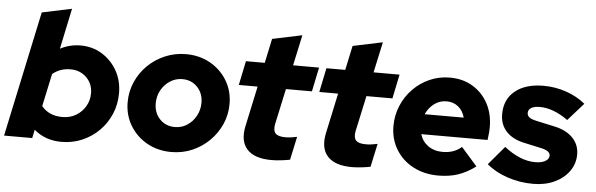

<svg xmlns="http://www.w3.org/2000/svg" viewBox="-55 -895 3312 1067"><g transform="rotate(5 1601.0 -362.0)"><path d="M313 7Q223 7 160 -47L150 0H-7L142 -700L308 -735L260 -508Q314 -536 373 -536Q440 -536 493 -503.5Q546 -471 577.5 -415.5Q609 -360 609 -290Q609 -228 586 -174Q563 -120 522.5 -79.5Q482 -39 428.5 -16Q375 7 313 7ZM307 -131Q349 -131 382 -150.5Q415 -170 434.5 -203Q454 -236 454 -276Q454 -329 418.5 -364Q383 -399 329 -399Q271 -399 229 -364L190 -182Q231 -131 307 -131Z M927 10Q851 10 791 -23.5Q731 -57 696 -115Q661 -173 661 -245Q661 -305 684.5 -358.5Q708 -412 749.5 -452.5Q791 -493 845.5 -516Q900 -539 961 -539Q1037 -539 1096.5 -505.5Q1156 -472 1191 -414.5Q1226 -357 1226 -284Q1226 -224 1202.5 -171Q1179 -118 1137.5 -77Q1096 -36 1042 -13Q988 10 927 10ZM934 -130Q972 -130 1002.5 -150Q1033 -170 1051.5 -203.5Q1070 -237 1070 -277Q1070 -330 1037 -364.5Q1004 -399 953 -399Q916 -399 885 -379Q854 -359 835.5 -326Q817 -293 817 -252Q817 -199 850 -164.5Q883 -130 934 -130Z M1485 6Q1390 6 1348.5 -39.5Q1307 -85 1325 -170L1373 -394H1268L1296 -529H1401L1430 -665L1596 -700L1559 -529H1704L1676 -394H1531L1488 -195Q1481 -159 1495.5 -143Q1510 -127 1550 -127Q1567 -127 1582.5 -129Q1598 -131 1616 -135L1588 -5Q1569 -1 1539.5 2.5Q1510 6 1485 6Z M1934 6Q1839 6 1797.5 -39.5Q1756 -85 1774 -170L1822 -394H1717L1745 -529H1850L1879 -665L2045 -700L2008 -529H2153L2125 -394H1980L1937 -195Q1930 -159 1944.5 -143Q1959 -127 1999 -127Q2016 -127 2031.5 -129Q2047 -131 2065 -135L2037 -5Q2018 -1 1988.5 2.5Q1959 6 1934 6Z M2416 11Q2337 11 2275.5 -21.5Q2214 -54 2179 -111.5Q2144 -169 2144 -242Q2144 -302 2166.5 -355.5Q2189 -409 2229 -450Q2269 -491 2321.5 -514Q2374 -537 2434 -537Q2506 -537 2561 -504Q2616 -471 2647 -413.5Q2678 -356 2678 -280Q2678 -269 2677 -255Q2676 -241 2672 -210H2302Q2314 -170 2347.5 -146Q2381 -122 2429 -122Q2492 -122 2534 -159L2623 -58Q2573 -21 2524.5 -5Q2476 11 2416 11ZM2311 -322H2529Q2519 -360 2492 -382Q2465 -404 2427 -404Q2388 -404 2358 -381.5Q2328 -359 2311 -322Z M2945 11Q2869 11 2800 -12.5Q2731 -36 2685 -76L2773 -180Q2862 -110 2946 -110Q2981 -110 3002 -122Q3023 -134 3023 -153Q3023 -179 2976 -190L2875 -212Q2810 -226 2775 -264.5Q2740 -303 2740 -360Q2740 -443 2798 -490Q2856 -537 2956 -537Q3022 -537 3083 -516Q3144 -495 3190 -457L3103 -359Q3021 -418 2945 -418Q2915 -418 2898 -408Q2881 -398 2881 -379Q2881 -364 2893.5 -354.5Q2906 -345 2935 -339L3036 -317Q3102 -303 3138.5 -265Q3175 -227 3175 -173Q3175 -121 3145 -79Q3115 -37 3063 -13Q3011 11 2945 11Z"/></g></svg>

Font: Red Hat Display Black
Style: Italic
Weight: 900
Italic angle: -12°
Designer: Pentagram, MCKL
Foundry: Pentagram, MCKL
Version: Version 1.023; ttfautohint (v1.8.3)